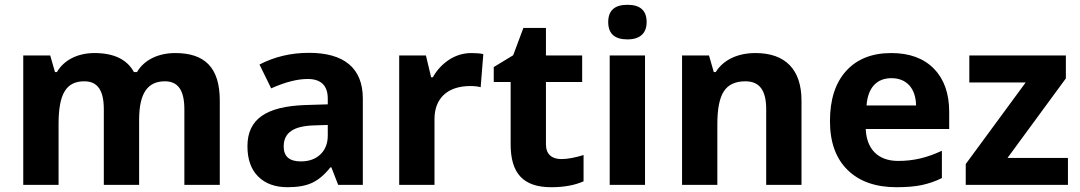

<svg xmlns="http://www.w3.org/2000/svg" viewBox="-20 -780 4555 810"><path d="M566.9 -273.9C566.9 -387.2 603 -437 675.8 -437C732.4 -437 757.8 -397.5 757.8 -318.8V0H907.2V-356C907.2 -496.1 842.8 -556.2 719.2 -556.2C647.5 -556.2 587.4 -526.9 558.1 -476.1H544.9C516.1 -529.3 460.4 -556.2 378.9 -556.2C307.1 -556.2 249.5 -526.4 220.2 -476.1H211.9L191.9 -545.9H78.1V0H227.1V-256.8C227.1 -385.3 259.8 -437 335.9 -437C392.6 -437 418 -397.5 418 -318.8V0H566.9Z M1510.7 0V-363.8C1510.7 -494.1 1430.2 -557.1 1283.7 -557.1C1207 -557.1 1137.7 -540.5 1074.7 -507.8L1124 -407.2C1183.1 -433.6 1234.4 -446.8 1277.8 -446.8C1334.5 -446.8 1362.8 -418.9 1362.8 -363.8V-339.8L1268.1 -336.9C1104.5 -331.1 1023.9 -278.8 1023.9 -163.1C1023.9 -107.9 1039.1 -64.9 1069.3 -35.2C1099.1 -5.4 1140.6 9.8 1192.9 9.8C1235.4 9.8 1270 3.9 1296.9 -8.8C1323.2 -21 1349.1 -42.5 1374 -74.2H1377.9L1406.7 0ZM1362.8 -208C1362.8 -175.3 1352.5 -148.9 1332 -128.9C1311 -108.9 1283.7 -99.1 1249 -99.1C1200.7 -99.1 1176.8 -120.1 1176.8 -162.1C1176.8 -220.7 1218.8 -248.5 1305.2 -251L1362.8 -252.9Z M1968.8 -556.2C1935.1 -556.2 1903.8 -546.9 1875 -528.3C1846.2 -509.3 1823.2 -484.9 1806.2 -454.1H1798.8L1776.9 -545.9H1664.1V0H1813V-277.8C1813 -365.7 1868.7 -417 1963.9 -417C1981 -417 1995.6 -415.5 2007.8 -412.1L2019 -551.8C2005.9 -554.7 1988.8 -556.2 1968.8 -556.2Z M2348.1 -108.9C2309.1 -108.9 2283.2 -128.4 2283.2 -170.9V-434.1H2436V-545.9H2283.2V-662.1H2188L2145 -546.9L2063 -497.1V-434.1H2134.3V-170.9C2134.3 -50.3 2186 9.8 2305.2 9.8C2359.4 9.8 2404.8 1.5 2441.9 -15.1V-126C2405.3 -114.7 2374 -108.9 2348.1 -108.9Z M2545.9 -687C2545.9 -638.2 2572.8 -613.8 2627 -613.8C2681.2 -613.8 2708 -640.6 2708 -687C2708 -735.4 2681.2 -759.8 2627 -759.8C2572.8 -759.8 2545.9 -735.4 2545.9 -687ZM2701.2 -545.9H2552.2V0H2701.2Z M3361.3 -356C3361.3 -485.4 3294.4 -556.2 3167.5 -556.2C3093.3 -556.2 3032.7 -528.8 2999.5 -476.1H2991.2L2971.2 -545.9H2857.4V0H3006.3V-256.8C3006.3 -321.3 3015.6 -367.7 3034.2 -395.5C3052.7 -423.3 3083 -437 3124.5 -437C3185.5 -437 3212.4 -397.5 3212.4 -318.8V0H3361.3Z M3761.7 9.8C3804.2 9.8 3840.3 6.8 3870.1 0.5C3899.9 -6.3 3927.7 -15.6 3953.6 -28.8V-144C3889.6 -114.3 3834.5 -101.1 3768.6 -101.1C3684.1 -101.1 3635.7 -151.4 3632.3 -235.8H3984.4V-308.1C3984.4 -385.7 3962.9 -446.3 3919.9 -490.2C3877 -534.2 3816.9 -556.2 3739.7 -556.2C3659.2 -556.2 3595.7 -531.2 3550.3 -481.4C3504.4 -431.2 3481.4 -360.4 3481.4 -269C3481.4 -180.2 3506.3 -111.3 3555.7 -63C3605 -14.6 3673.8 9.8 3761.7 9.8ZM3740.7 -450.2C3803.7 -450.2 3843.3 -408.7 3844.7 -335H3635.7C3641.1 -408.7 3677.7 -450.2 3740.7 -450.2Z M4485.4 -113.8H4230.5L4476.6 -449.2V-545.9H4069.3V-432.1H4307.1L4054.2 -87.9V0H4485.4Z"/></svg>

Font: Noto Reveo Sans
Style: Bold
Weight: 700
Designer: Monotype Design team
Foundry: Monotype Imaging Inc.
Version: Version 1.04